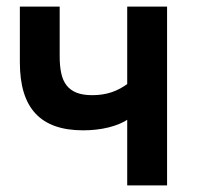

<svg xmlns="http://www.w3.org/2000/svg" viewBox="-20 -560 595 580"><path d="M368.4 -200.6Q344.2 -184.2 308.4 -175.2Q272.5 -166.3 231 -166.3Q182.6 -166.3 146.7 -179Q110.8 -191.7 87.1 -217.2Q63.4 -242.7 51.7 -281.2Q40 -319.8 40 -371.5V-540H160.3V-389Q160.3 -360.6 165 -338.7Q169.7 -316.8 181.1 -302.1Q192.5 -287.5 211.4 -280Q230.2 -272.5 258.7 -272.5Q290.9 -272.5 317.5 -281.5Q344.1 -290.5 368.8 -309.4L364.3 -300V-540H484.7V0H364.3V-204.1Z"/></svg>

Font: Vela Sans GX ExtLt
Style: Regular
Weight: 200
Designer: Principal design: Mikhail Sharanda - project Manrope.
Design modification: Ravid Balaliev
Foundry: Mikhail Sharanda
Version: Version 1.001